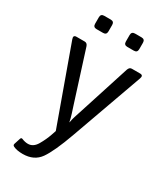

<svg xmlns="http://www.w3.org/2000/svg" viewBox="-219 -779 920 1071"><g transform="rotate(30 241.5 -243.5)"><path d="M33.7 -488.8Q24.9 -512.7 46.9 -512.7H100.1Q116.2 -512.7 122.1 -493.7L224.6 -171.4Q229 -158.2 238 -130.1Q247.1 -102.1 251 -80.1H252Q255.9 -102.1 261.5 -119.9Q267.1 -137.7 278.3 -171.4L381.8 -493.7Q388.2 -512.7 403.8 -512.7H457Q479 -512.7 470.2 -488.8L305.7 -29.8Q259.3 99.6 222.7 151.6Q186 203.6 113.3 203.6Q75.2 203.6 52.7 192.4Q42.5 187.5 45.9 177.2L58.6 137.7Q62 127.4 71.8 131.8Q91.8 140.1 110.4 140.1Q144.5 140.1 166 103.3Q187.5 66.4 200.2 29.3L210 0.5ZM122.6 -605.5Q100.6 -605.5 100.6 -627.4V-669.4Q100.6 -691.4 122.6 -691.4H164.6Q186.5 -691.4 186.5 -669.4V-627.4Q186.5 -605.5 164.6 -605.5ZM320.8 -605.5Q298.8 -605.5 298.8 -627.4V-669.4Q298.8 -691.4 320.8 -691.4H362.8Q384.8 -691.4 384.8 -669.4V-627.4Q384.8 -605.5 362.8 -605.5Z"/></g></svg>

Font: Istok Web
Style: Regular
Weight: 400
Designer: Andrey V. Panov
Foundry: Andrey V. Panov
Version: Version 1.0.2g